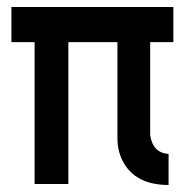

<svg xmlns="http://www.w3.org/2000/svg" viewBox="-20 -526 529 550"><path d="M12.7 -405.3V-505.9H476.6V-405.3H410.2V-138.7Q418 -87.9 462.9 -85V3.9Q365.2 3.9 330.1 -67.4Q316.4 -95.7 316.4 -129.9V-405.3H175.8V1H79.1V-405.3Z"/></svg>

Font: Post No Bills Jaffna
Style: Bold
Weight: 700
Designer: Kosala Senevirathne, Siva Puranthara, Lasantha Premarathna, Tharique Azeez
Foundry: Mooniak
Version: Version 1.220 ; ttfautohint (v1.6)